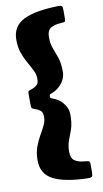

<svg xmlns="http://www.w3.org/2000/svg" viewBox="-101 -826 548 1022"><g transform="rotate(-10 172.5 -315.0)"><path d="M288.5 150Q164.5 147 102.5 115.5Q40.5 84 40.5 10Q40.5 -30.5 51.8 -61.8Q63 -93 77.8 -118.5Q92.5 -144 103.8 -166.8Q115 -189.5 115 -213Q115 -238 102 -247.8Q89 -257.5 71 -263Q58.5 -267 56.8 -273Q55 -279 55 -295.5V-349.5Q55 -362 62 -364.2Q69 -366.5 77.5 -369.5Q93 -375 104 -385Q115 -395 115 -418Q115 -441.5 103.8 -464.2Q92.5 -487 77.8 -512.5Q63 -538 51.8 -569.2Q40.5 -600.5 40.5 -641Q40.5 -715.5 104.2 -746.8Q168 -778 293 -780Q308 -780.5 311.5 -775.5Q315 -770.5 315 -755V-710.5Q315 -693.5 310.2 -691.5Q305.5 -689.5 290 -688.5Q254.5 -687 234.2 -674Q214 -661 214 -625Q214 -590.5 224.2 -564.2Q234.5 -538 244.8 -507.8Q255 -477.5 255 -431Q255 -400.5 235.8 -373.8Q216.5 -347 187.5 -333.5Q174.5 -328 169.2 -326Q164 -324 164 -315Q164 -305.5 170.2 -303.5Q176.5 -301.5 190.5 -295Q218.5 -282 236.8 -256Q255 -230 255 -200Q255 -153.5 244.8 -123.2Q234.5 -93 224.2 -66.8Q214 -40.5 214 -6Q214 29.5 233.8 42.8Q253.5 56 288 58.5Q302 59.5 308.5 61.5Q315 63.5 315 79.5V121.5Q315 139.5 310.8 144.8Q306.5 150 288.5 150Z"/></g></svg>

Font: Besley* Condensed Heavy
Style: Regular
Weight: 800
Width: 3
Designer: Owen Earl
Foundry: indestructible type*
Version: Version 3.000; ttfautohint (v1.8.3)